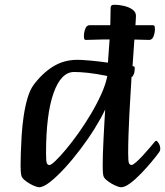

<svg xmlns="http://www.w3.org/2000/svg" viewBox="-20 -776 695 809"><path d="M342.4 -607.8Q337.5 -607.8 335.4 -610.8Q333.2 -613.9 333.6 -625Q333.9 -640.8 339.6 -655.3Q345.4 -669.8 357.1 -669.8H623.2Q628.4 -669.8 630.5 -667.1Q632.7 -664.4 632.7 -653.2Q632.7 -637.1 626.8 -622.4Q620.8 -607.8 608.5 -607.8Q570.5 -609.1 537.5 -609.6Q504.5 -610.1 473.3 -610.1Q442.1 -610.1 410.1 -609.6Q378.2 -609.1 342.4 -607.8ZM144.5 13Q139.5 13 128.3 8.9Q117.1 4.8 104.7 -2.4Q92.2 -9.6 82.4 -18.1Q72.7 -26.5 70.4 -35.1Q66.7 -47.8 66.7 -78.1Q66.7 -96.8 67.7 -130.4Q68.7 -163.9 71.2 -204.7Q73.7 -245.5 79.7 -286.4Q85.7 -327.3 95.7 -361.7Q105.7 -396 120.7 -417Q157.4 -466.7 203 -495.3Q248.7 -524 306.7 -524Q323 -524 358.6 -520.9Q394.2 -517.9 434.8 -512Q439.1 -564.9 441.4 -604.2Q443.7 -643.4 444.9 -676.6Q446.1 -709.7 446.1 -742.1Q446.1 -749.2 449.4 -752.6Q452.8 -756 462.5 -756Q482.4 -756 503.5 -750.8Q524.6 -745.7 538.7 -735.4Q552.9 -725 552.9 -709.2Q552.9 -704.5 552 -690.2Q551.2 -676 549.7 -655.1Q548.2 -634.2 546.2 -608.5Q544.2 -582.8 542.4 -554.2Q540.5 -525.6 538.5 -496.7H542.5Q545.1 -496.7 546.4 -494.9Q547.7 -493.1 547.7 -487.5Q547.7 -472.4 543.1 -462Q538.5 -451.7 534.2 -451.7Q534.2 -448.7 532.8 -426.2Q531.5 -403.7 529.3 -368Q527.1 -332.4 524.9 -290.6Q522.7 -248.8 521.4 -206.9Q520 -165.1 520 -131.3Q520 -97.5 523.2 -89.2Q526.4 -80.9 534.5 -80.9Q540.2 -80.9 553 -92.2Q565.8 -103.4 581.2 -120Q596.6 -136.5 609.7 -152.1Q622.8 -167.6 629.3 -175.4Q632.8 -179.3 634.2 -181Q635.5 -182.7 638.5 -182.7Q642.4 -182.7 648.8 -172.1Q655.2 -161.5 655.2 -150Q655.2 -145 654 -141.3Q652.7 -137.6 649.8 -133.8Q639.3 -119 619.1 -94.7Q598.9 -70.4 575 -45.5Q551 -20.5 528.5 -3.8Q506.1 13 489.8 13Q484.8 13 473.6 8.9Q462.4 4.8 449.9 -2.4Q437.5 -9.6 427.7 -18.1Q418 -26.5 415.7 -35.1Q414 -42 413.3 -52.5Q412.7 -63 412.7 -78.1Q412.7 -97 413.5 -126Q414.4 -155 416.1 -188.3Q417.7 -221.6 419.6 -254.6Q421.5 -287.6 423.2 -314.5Q406.5 -278.9 379.1 -234.9Q351.8 -190.9 318.8 -147.4Q285.9 -103.8 252.5 -67.5Q219.1 -31.3 190.8 -9.1Q162.5 13 144.5 13ZM188.5 -80.6Q195.3 -80.6 213.7 -98.2Q232.2 -115.8 257.4 -145.9Q282.6 -175.9 309.9 -214.2Q337.2 -252.5 362.4 -294.7Q387.5 -336.9 406.4 -378.5Q425.3 -420.1 432.2 -455.7Q385.3 -465.5 350.9 -469.1Q316.6 -472.7 292.5 -472.7Q237 -472.7 205.5 -383.3Q174 -294 174 -130.7Q174 -97.2 177.2 -88.9Q180.4 -80.6 188.5 -80.6Z"/></svg>

Font: Briem Hand Thin
Style: Regular
Weight: 100
Designer: Gunnlaugur SE Briem, Eben Sorkin
Foundry: Sorkin Type Co.
Version: Version 1.003